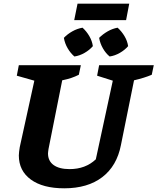

<svg xmlns="http://www.w3.org/2000/svg" viewBox="-20 -1008 853 1040"><path d="M328 12Q212 12 147 -35.5Q82 -83 82 -166Q82 -175 83.5 -186.5Q85 -198 87 -211L166 -571L71 -598L82 -655H418L407 -603Q387 -593 366.5 -586Q346 -579 317 -573L243 -202Q242 -194 241 -188Q240 -182 240 -177Q240 -136 270.5 -114Q301 -92 357 -92Q443 -92 499 -145L591 -571L506 -598L517 -655H813L802 -603Q762 -586 706 -573L635 -222Q613 -109 534 -48.5Q455 12 328 12ZM382 -899 400 -988H680L663 -899ZM383 -702Q362 -720 346.5 -746.5Q331 -773 326 -803Q345 -823 371.5 -838Q398 -853 427 -858Q449 -838 464 -812Q479 -786 483 -758Q465 -737 438 -721.5Q411 -706 383 -702ZM574 -702Q553 -719 537.5 -746Q522 -773 517 -803Q537 -823 563 -838Q589 -853 617 -858Q639 -838 654.5 -812Q670 -786 674 -758Q656 -737 629 -721.5Q602 -706 574 -702Z"/></svg>

Font: Piazzolla SC
Style: Bold Italic
Weight: 700
Italic angle: -11.3°
Designer: Juan Pablo del Peral
Foundry: Huerta Tipografica
Version: Version 1.330